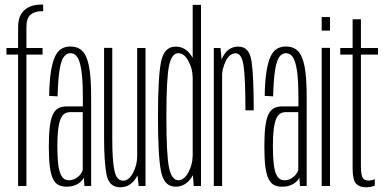

<svg xmlns="http://www.w3.org/2000/svg" viewBox="-20 -806 1673 832"><path d="M58.5 0H94.5V-569.5H164.5V-598H94.5V-688Q94.5 -728 113 -742.8Q131.5 -757.5 161 -757.5H167V-786H157.5Q112.5 -786 85.5 -761.8Q58.5 -737.5 58.5 -689V-598H8V-569.5H58.5Z M269 3Q285.5 3 298 -0.8Q310.5 -4.5 319.8 -10.8Q329 -17 335 -23.8Q341 -30.5 343 -37.5L346 0H375V-385.5Q375 -470.5 365.8 -518Q356.5 -565.5 337 -585Q317.5 -604.5 285 -604.5Q262.5 -604.5 245.8 -594.2Q229 -584 218 -560Q207 -536 200.5 -494.8Q194 -453.5 193 -390.5L229.5 -388.5Q231.5 -460 237.8 -500.8Q244 -541.5 255.8 -558.5Q267.5 -575.5 285 -575.5Q304 -575.5 315.5 -557.8Q327 -540 333 -498.5Q339 -457 339 -385.5V-345H270Q249.5 -345 234.5 -337.8Q219.5 -330.5 210 -311.8Q200.5 -293 196 -259.2Q191.5 -225.5 191.5 -171.5Q191.5 -116 196.2 -81.5Q201 -47 210.8 -28.8Q220.5 -10.5 234.8 -3.8Q249 3 269 3ZM277.5 -25Q266.5 -25 257.8 -31Q249 -37 242.2 -52.5Q235.5 -68 232 -97Q228.5 -126 228.5 -173Q228.5 -219 232.5 -248.2Q236.5 -277.5 243.5 -292.8Q250.5 -308 260.8 -314Q271 -320 283.5 -320H338.5V-69.5Q336.5 -61 328.5 -50.5Q320.5 -40 307.8 -32.5Q295 -25 277.5 -25Z M581 0H610.5V-598H574.5V-57.5ZM466.5 -598.5H431V-206.5Q431 -108.5 441.2 -51.5Q451.5 5.5 501 5.5Q542.5 5.5 567.2 -31.5Q592 -68.5 592 -112.5L574.5 -130Q574.5 -92 556.8 -57.5Q539 -23 513 -23Q485 -23 475.8 -66.8Q466.5 -110.5 466.5 -203.5Z M819.5 0H851V-785H815V-58.5ZM741 3Q779.5 3 804.8 -30Q830 -63 830 -101.5L814.5 -128Q814.5 -93 796.2 -59Q778 -25 752.5 -25Q724 -25 712.5 -79.2Q701 -133.5 701 -300Q701 -467 712.5 -521.2Q724 -575.5 752.5 -575.5Q778 -575.5 796.2 -541.8Q814.5 -508 814.5 -474L830 -499Q830 -537.5 804.8 -570.8Q779.5 -604 741 -604Q690.5 -604 677.5 -536.8Q664.5 -469.5 664.5 -300Q664.5 -131 677.5 -64Q690.5 3 741 3Z M1043.5 -328H1079.5Q1079.5 -475 1070.2 -539.5Q1061 -604 1013 -604Q974 -604 951.8 -570.2Q929.5 -536.5 929.5 -490.5L942 -475.5Q942 -507 958.2 -541Q974.5 -575 1001.5 -575Q1027 -575 1035.2 -523Q1043.5 -471 1043.5 -328ZM906.5 0H942.5V-523L935.5 -598H906.5Z M1203 3Q1219.5 3 1232 -0.8Q1244.5 -4.5 1253.8 -10.8Q1263 -17 1269 -23.8Q1275 -30.5 1277 -37.5L1280 0H1309V-385.5Q1309 -470.5 1299.8 -518Q1290.5 -565.5 1271 -585Q1251.5 -604.5 1219 -604.5Q1196.5 -604.5 1179.8 -594.2Q1163 -584 1152 -560Q1141 -536 1134.5 -494.8Q1128 -453.5 1127 -390.5L1163.5 -388.5Q1165.5 -460 1171.8 -500.8Q1178 -541.5 1189.8 -558.5Q1201.5 -575.5 1219 -575.5Q1238 -575.5 1249.5 -557.8Q1261 -540 1267 -498.5Q1273 -457 1273 -385.5V-345H1204Q1183.5 -345 1168.5 -337.8Q1153.5 -330.5 1144 -311.8Q1134.5 -293 1130 -259.2Q1125.5 -225.5 1125.5 -171.5Q1125.5 -116 1130.2 -81.5Q1135 -47 1144.8 -28.8Q1154.5 -10.5 1168.8 -3.8Q1183 3 1203 3ZM1211.5 -25Q1200.5 -25 1191.8 -31Q1183 -37 1176.2 -52.5Q1169.5 -68 1166 -97Q1162.5 -126 1162.5 -173Q1162.5 -219 1166.5 -248.2Q1170.5 -277.5 1177.5 -292.8Q1184.5 -308 1194.8 -314Q1205 -320 1217.5 -320H1272.5V-69.5Q1270.5 -61 1262.5 -50.5Q1254.5 -40 1241.8 -32.5Q1229 -25 1211.5 -25Z M1374 0H1410V-598.5H1374ZM1374 -732V-673.5H1410V-732Z M1565 5.5Q1585.5 5.5 1604 -1.5V-30Q1591 -23.5 1576.5 -23.5Q1560 -23.5 1552 -35Q1544 -46.5 1544 -88V-569.5H1618V-598H1544V-722.5H1508V-598H1454.5V-569.5H1508V-76.5Q1508 -26 1523 -10.2Q1538 5.5 1565 5.5Z"/></svg>

Font: Anybody ExtraCondensed ExtraLight
Style: Regular
Weight: 250
Width: 2
Version: Version 1.113;gftools[0.9.25]